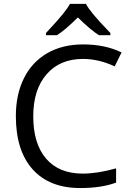

<svg xmlns="http://www.w3.org/2000/svg" viewBox="-20 -951 671 981"><path d="M403.8 -649.9Q286.1 -649.9 218 -571.5Q149.9 -493.2 149.9 -356.9Q149.9 -216.8 215.6 -140.4Q281.2 -64 402.8 -64Q477.5 -64 573.2 -90.8V-18.1Q499 9.8 390.1 9.8Q232.4 9.8 146.7 -85.9Q61 -181.6 61 -357.9Q61 -468.3 102.3 -551.3Q143.6 -634.3 221.4 -679.2Q299.3 -724.1 404.8 -724.1Q517.1 -724.1 601.1 -683.1L565.9 -611.8Q484.9 -649.9 403.8 -649.9ZM214.8 -782.2Q276.9 -848.6 301.8 -879.9Q326.7 -911.1 337.9 -931.2H418.9Q429.7 -910.6 456.3 -878.2Q482.9 -845.7 543.9 -782.2V-771H485.8Q442.9 -797.9 377.9 -861.8Q311.5 -796.4 271 -771H214.8Z"/></svg>

Font: Open Sans ACDW
Style: acdw
Weight: 400
Foundry: Ascender Corporation
Version: Version 1.10